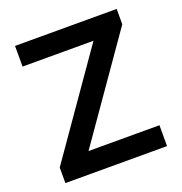

<svg xmlns="http://www.w3.org/2000/svg" viewBox="-128 -818 880 929"><g transform="rotate(-20 312.5 -353.5)"><path d="M51.8 -80.1 415 -600.6H49.8V-707H573.2V-627.9L210 -107.4H575.2V0H51.8Z"/></g></svg>

Font: Pretendard SemiBold
Style: Regular
Weight: 600
Designer: Base glyphs from Inter by Rasmus Andersson; Hangeul glyphs from Noto Sans CJK(Source Han Sans) by Jang Soo-young and Kan
Foundry: Kil Hyung-jin
Version: Version 1.309